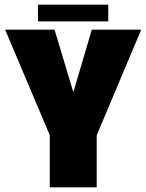

<svg xmlns="http://www.w3.org/2000/svg" viewBox="-20 -802 624 822"><path d="M193 0H394V-222.5L584.5 -675H373L294.5 -409H293.5L213.5 -675H2L193 -223.5ZM142.5 -710.5H443.5V-782H142.5Z"/></svg>

Font: Anybody Condensed Black
Style: Regular
Weight: 900
Width: 3
Designer: Tyler Finck
Foundry: Etcetera Type Company
Version: Version 1.113;gftools[0.9.25]